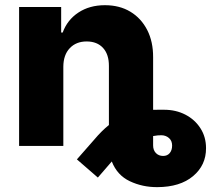

<svg xmlns="http://www.w3.org/2000/svg" viewBox="-20 -573 854 754"><path d="M228.7 -311.1V0H55V-545.5H220.2V-445.3H226.2Q244.3 -495 288 -523.8Q331.7 -552.6 392 -552.6Q449.6 -552.6 492 -527Q534.4 -501.4 558.1 -455.3Q581.7 -409.1 581.3 -347.7V-141.7Q591.3 -142 601.6 -142Q611.9 -142 622.5 -142H624.3Q670.8 -142 708.1 -122.7Q745.4 -103.3 767.2 -69.2Q789.1 -35.2 789.1 8.9Q789.4 75.6 738.3 118.6Q687.1 161.6 598 161.9Q539.8 162.3 489.9 138.7Q440 115.1 419 61.1L364.3 124.3L282 52.9L350.9 -25.6Q379.3 -59.3 407.7 -82V-313.6Q408 -359 384.8 -384.6Q361.5 -410.2 320.3 -410.2Q279.1 -410.2 254.1 -383.9Q229 -357.6 228.7 -311.1ZM581.3 -2.1Q581.3 16.7 592.3 28.1Q603.3 39.4 620.7 39.4Q637.1 39.4 646.5 28.2Q655.9 17 655.9 -1.4Q655.9 -20.2 643.6 -30.9Q631.4 -41.5 614.3 -41.9Q600.9 -42.3 581.3 -38.7Z"/></svg>

Font: Inter UI Extra Bold
Style: Regular
Weight: 800
Designer: Rasmus Andersson
Foundry: rsms
Version: 3.2;8d6f07862